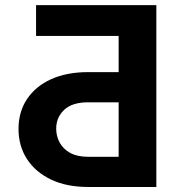

<svg xmlns="http://www.w3.org/2000/svg" viewBox="-20 -744 695 764"><path d="M602.1 0H330.6Q245.1 0 183.1 -29.5Q121.1 -59.1 87.4 -111.1Q53.7 -163.1 53.7 -231Q53.7 -298.8 87.4 -349.6Q121.1 -400.4 183.1 -428.7Q245.1 -457 330.6 -457H452.1V-601.1H123.5V-723.6H602.1ZM452.1 -120.1V-336.9H330.6Q266.6 -336.9 235.1 -306.6Q203.6 -276.4 203.6 -232.4Q203.6 -202.1 217.5 -176.5Q231.4 -150.9 259.5 -135.5Q287.6 -120.1 330.6 -120.1Z"/></svg>

Font: Inter 24pt
Style: Bold
Weight: 700
Designer: Rasmus Andersson
Foundry: rsms
Version: Version 4.001;git-66647c0bb